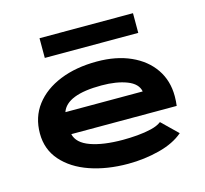

<svg xmlns="http://www.w3.org/2000/svg" viewBox="-98 -764 946 885"><g transform="rotate(-15 375.0 -321.5)"><path d="M409 11Q308 11 227 -17Q146 -45 98.5 -99Q51 -153 51 -229Q51 -307 94 -363.5Q137 -420 213.5 -451Q290 -482 390 -482Q482 -482 551 -451Q620 -420 658 -364.5Q696 -309 696 -235Q696 -210 693 -189H190Q200 -145 260 -123.5Q320 -102 414 -102Q447 -102 483 -105Q519 -108 550 -115.5Q581 -123 599 -137L674 -64Q630 -26 558 -7.5Q486 11 409 11ZM190 -294H559Q552 -332 503 -351Q454 -370 382 -370Q216 -370 190 -294ZM163 -560V-654H609V-560Z"/></g></svg>

Font: Inconsolata ExtraExpanded Black
Style: Regular
Weight: 900
Width: 8
Monospace: yes
Designer: Raph Levien, Cyreal, Brenton Simpson
Foundry: Raph Levien, Cyreal, Google
Version: Version 3.001; ttfautohint (v1.8.2.53-6de2)